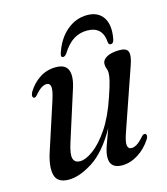

<svg xmlns="http://www.w3.org/2000/svg" viewBox="-97 -688 672 773"><g transform="rotate(-15 239.5 -301.5)"><path d="M438.5 -90Q444 -89 444.5 -82.2Q445 -75.5 440 -67.5Q417.5 -32.5 384.8 -12Q352 8.5 318 8.5Q268 8.5 268 -37Q268 -56.5 278.2 -85.8Q288.5 -115 302 -151Q252.5 -63 196.5 -27.2Q140.5 8.5 96 8.5Q47.5 8.5 39 -27.5Q30.5 -63.5 50.5 -122.5L114 -317.5Q126.5 -356.5 124 -371.5Q121.5 -386.5 107.5 -386.5Q97.5 -386.5 85.8 -379.2Q74 -372 58 -353Q50 -344.5 45.5 -346.5Q40.5 -347 39.5 -353.8Q38.5 -360.5 44 -371Q63 -403 93.2 -422.8Q123.5 -442.5 161 -442.5Q201 -442.5 211.2 -416Q221.5 -389.5 206 -341.5L140 -134.5Q125 -88 130.8 -69.8Q136.5 -51.5 159 -51.5Q182 -51.5 214 -74.8Q246 -98 278.8 -146.2Q311.5 -194.5 336.5 -269Q351.5 -312.5 356.2 -333Q361 -353.5 361 -365Q361 -376 357.5 -384.2Q354 -392.5 354 -403.5Q354 -421 373.5 -431.8Q393 -442.5 427 -442.5Q456.5 -442.5 462.2 -425.5Q468 -408.5 454.5 -371L368.5 -122Q353.5 -80.5 355.8 -64.8Q358 -49 372.5 -49Q382.5 -49 394.8 -56.2Q407 -63.5 426 -85Q433.5 -92 438.5 -90ZM320.5 -552.5Q290 -552.5 264.5 -536.8Q239 -521 216.5 -485Q209 -474.5 201.5 -474.5Q189.5 -474.5 195.5 -492Q214 -548.5 252 -580.5Q290 -612.5 336.5 -612.5Q383 -612.5 404 -580.2Q425 -548 414 -491Q411 -474.5 399.5 -474.5Q391 -474.5 389.5 -485Q385.5 -552.5 320.5 -552.5Z"/></g></svg>

Font: Fraunces 144pt S050
Style: Italic
Weight: 400
Italic angle: -16°
Version: Version 1.000; ttfautohint (v1.8.3)